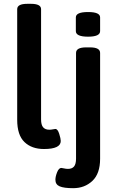

<svg xmlns="http://www.w3.org/2000/svg" viewBox="-20 -773 613 1005"><path d="M70 -146V-725Q70 -753 123 -753H142Q195 -753 195 -725V-148Q195 -119 206 -106.5Q217 -94 238 -94Q248 -94 257 -96Q266 -98 270 -98Q282 -98 290 -72.5Q298 -47 298 -35Q298 7 210 7Q146 7 108 -29.5Q70 -66 70 -146ZM270 168Q270 151 279 128.5Q288 106 301 106Q305 106 315 108.5Q325 111 336 111Q357 111 367.5 98.5Q378 86 378 57V-496Q378 -525 431 -525H451Q504 -525 504 -496V58Q504 136 463.5 174Q423 212 363 212Q315 212 292.5 202.5Q270 193 270 168ZM377 -610V-682Q377 -710 441 -710Q504 -710 504 -682V-610Q504 -581 441 -581Q377 -581 377 -610Z"/></svg>

Font: Asap-SemiBold
Style: Regular
Weight: 600
Designer: Pablo Cosgaya
Foundry: Omnibus-Type
Version: Version 2.000; ttfautohint (v1.8)